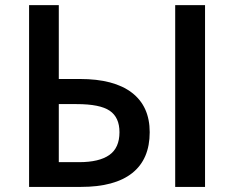

<svg xmlns="http://www.w3.org/2000/svg" viewBox="-20 -734 919 754"><path d="M567.9 -214.8Q567.9 -108.9 499.3 -54.4Q430.7 0 297.9 0H94.2V-713.9H210.9V-423.8H293.9Q427.7 -423.8 497.8 -370.1Q567.9 -316.4 567.9 -214.8ZM210.9 -97.2H291Q369.1 -97.2 409.2 -125.2Q449.2 -153.3 449.2 -214.8Q449.2 -272.9 410.9 -299.1Q372.6 -325.2 280.8 -325.2H210.9ZM785.2 0H668V-713.9H785.2Z"/></svg>

Font: Open Sans Semibold
Style: Regular
Weight: 600
Foundry: Ascender Corporation
Version: Version 1.10; ttfautohint (v1.5.65-e2d9)